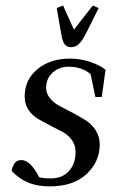

<svg xmlns="http://www.w3.org/2000/svg" viewBox="-20 -663 429 691"><path d="M22 -47.9Q28.8 -86.9 56.2 -86.9Q89.8 -86.9 121.1 -24.9Q138.2 -21 163.1 -21Q204.1 -21 228 -47.4Q252 -73.7 252 -116.2Q252 -140.6 238.3 -159.4Q224.6 -178.2 204.3 -188.7Q184.1 -199.2 160.4 -211.4Q136.7 -223.6 116.5 -235.4Q96.2 -247.1 82.5 -267.8Q68.8 -288.6 68.8 -315.9Q68.8 -376 114.7 -414.1Q160.6 -452.1 231.9 -452.1Q267.1 -452.1 301.8 -441.2Q336.4 -430.2 359.9 -412.1L346.2 -314H323.2L306.2 -396Q274.9 -422.9 227.1 -422.9Q191.9 -422.9 168.9 -401.1Q146 -379.4 146 -347.2Q146 -326.2 160.4 -308.8Q174.8 -291.5 196 -280.8Q217.3 -270 242.4 -256.6Q267.6 -243.2 288.8 -229.7Q310.1 -216.3 324.5 -193.8Q338.9 -171.4 338.9 -143.1Q338.9 -81.1 291.5 -36.6Q244.1 7.8 159.2 7.8Q116.2 7.8 83.3 -5.1Q50.3 -18.1 22 -47.9ZM184.1 -633.8 207 -643.1 246.1 -556.2 314 -643.1 335 -633.8 289.1 -542Q275.4 -515.1 263.4 -504.2Q251.5 -493.2 235.8 -493.2Q220.2 -493.2 212.4 -503.9Q204.6 -514.6 200.2 -542Z"/></svg>

Font: Dihjauti
Style: Bold Italic
Weight: 700
Italic angle: -9°
Designer: T. Christopher White
Version: Version 3.0.0